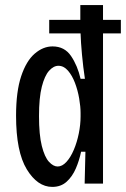

<svg xmlns="http://www.w3.org/2000/svg" viewBox="-20 -720 494 753"><path d="M185 13Q127 13 85 -56Q43 -125 43 -266Q43 -361 63 -421Q83 -481 116 -509.5Q149 -538 186 -538Q233 -538 258.5 -500.5Q284 -463 296 -411H313Q306 -457 301.5 -506Q297 -555 296 -589H173V-642H295V-700H384V-642H454V-589H384V0H312L315 -125H298Q291 -91 277.5 -59.5Q264 -28 241.5 -7.5Q219 13 185 13ZM206 -67Q224 -67 240.5 -85Q257 -103 269.5 -132.5Q282 -162 289 -196.5Q296 -231 296 -263V-277Q296 -302 290.5 -334Q285 -366 274 -395Q263 -424 246.5 -443Q230 -462 209 -462Q190 -462 172.5 -442.5Q155 -423 144 -380Q133 -337 133 -265Q133 -191 144 -147.5Q155 -104 172 -85.5Q189 -67 206 -67Z"/></svg>

Font: Bricolage Grotesque 12pt Condensed
Style: Regular
Weight: 400
Width: 3
Designer: Mathieu Triay
Foundry: Atelier Triay
Version: Version 1.001; ttfautohint (v1.8.4.7-5d5b);gftools[0.9.33.de